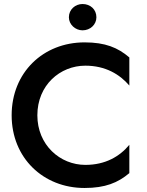

<svg xmlns="http://www.w3.org/2000/svg" viewBox="-20 -924 731 956"><path d="M323 -838C323 -802 355 -773 391 -773C430 -773 460 -802 460 -838C460 -877 430 -904 391 -904C355 -904 323 -877 323 -838ZM166 -350C166 -500 279 -597 405 -597C505 -597 576 -554 624 -498V-638C567 -687 504 -713 401 -713C195 -713 38 -563 38 -350C38 -138 195 12 401 12C504 12 567 -14 624 -62V-203C576 -145 505 -103 405 -103C279 -103 166 -202 166 -350Z"/></svg>

Font: Jost Medium
Style: Regular
Weight: 500
Version: Version 3.710